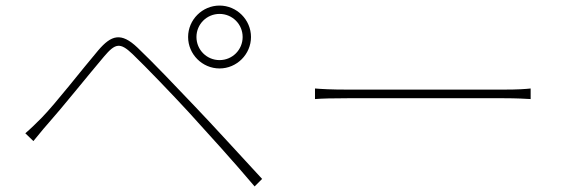

<svg xmlns="http://www.w3.org/2000/svg" viewBox="-20 -721 2040 690"><path d="M686 -588C686 -634 723 -671 769 -671C815 -671 852 -634 852 -588C852 -542 815 -505 769 -505C723 -505 686 -542 686 -588ZM656 -588C656 -526 707 -475 769 -475C831 -475 882 -526 882 -588C882 -650 831 -701 769 -701C707 -701 656 -650 656 -588ZM71 -242 100 -214C113 -229 133 -255 151 -275C201 -331 298 -452 354 -518C394 -565 411 -570 456 -527C504 -481 601 -380 658 -318C728 -241 820 -140 895 -51L922 -78C845 -161 748 -268 680 -339C623 -399 528 -499 474 -550C415 -606 380 -595 333 -540C276 -473 180 -349 130 -298C108 -276 93 -261 71 -242Z M1112 -403V-365C1137 -367 1176 -368 1230 -368C1261 -368 1730 -368 1790 -368C1837 -368 1870 -366 1887 -365V-403C1869 -401 1842 -399 1789 -399C1730 -399 1259 -399 1230 -399C1169 -399 1136 -401 1112 -403Z"/></svg>

Font: Harano Aji Gothic K1 ExtraLight
Style: Regular
Weight: 250
Foundry: Masamichi Hosoda
Version: HaranoAjiGothicK1-ExtraLight version 20230610;ttx 4.39.4